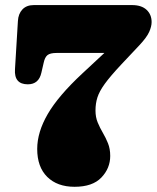

<svg xmlns="http://www.w3.org/2000/svg" viewBox="-20 -720 617 756"><path d="M414 -106Q414 -57.5 379.2 -21Q344.5 15.5 273.5 15.5Q205.5 15.5 166 -23.5Q126.5 -62.5 126.5 -133.5Q126.5 -199.5 168 -271Q209.5 -342.5 304 -430.5L391 -511.5H203Q177.5 -511.5 167 -503Q156.5 -494.5 152 -473L143 -434Q133 -388 89.5 -388Q35 -388 39 -447.5L50.5 -637Q52 -665.5 68.2 -682.8Q84.5 -700 113 -700H500Q537 -700 557 -681.5Q577 -663 577 -633Q577 -616 567.5 -594.5Q558 -573 529 -542L456.5 -465Q414 -419.5 392.5 -389.8Q371 -360 363.5 -336.2Q356 -312.5 356 -285Q356 -258.5 364.8 -237.5Q373.5 -216.5 385 -197Q396.5 -177.5 405.2 -155.8Q414 -134 414 -106Z"/></svg>

Font: Fraunces 72pt SuperSoft Black
Style: Regular
Weight: 900
Version: Version 1.000;[0bf87f6ff]